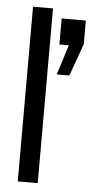

<svg xmlns="http://www.w3.org/2000/svg" viewBox="-50 -696 350 728"><g transform="rotate(5 125.0 -332.5)"><path d="M46 -665H122V0H46ZM158 -417 194 -531H158V-630H250V-540L206 -417Z"/></g></svg>

Font: Pragati Narrow
Style: Regular
Weight: 400
Designer: Hector Gatti, Marcela Romero, Pablo Cosgaya and Nicolas Silva
Foundry: Omnibus-Type
Version: Version 1.010; ttfautohint (v1.3)